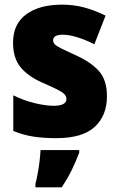

<svg xmlns="http://www.w3.org/2000/svg" viewBox="-20 -583 513 824"><path d="M439 -170Q439 -87 386.5 -38.5Q334 10 221 10Q169 10 125 3.5Q81 -3 37 -21V-174Q81 -152 128.5 -140.5Q176 -129 210 -129Q265 -129 265 -158Q265 -169 257 -178Q249 -187 226.5 -198.5Q204 -210 160 -229Q98 -257 67 -296Q36 -335 36 -400Q36 -480 92.5 -521.5Q149 -563 246 -563Q297 -563 341.5 -551Q386 -539 433 -516L385 -393Q350 -411 313.5 -422.5Q277 -434 250 -434Q208 -434 208 -410Q208 -400 215.5 -392.5Q223 -385 244 -374.5Q265 -364 307 -345Q371 -316 405 -277.5Q439 -239 439 -170ZM320 72Q305 112 287.5 147.5Q270 183 245 221H132V207Q137 187 142 160.5Q147 134 150 107Q153 80 154 61H320Z"/></svg>

Font: Noto Sans Lao SemiCondensed Black
Style: Regular
Weight: 900
Width: 4
Designer: Monotype Design Team
Foundry: Monotype Imaging Inc.
Version: Version 2.003; ttfautohint (v1.8.4.7-5d5b)